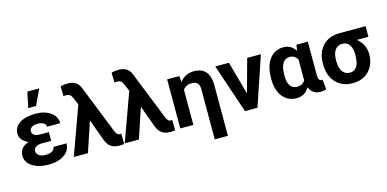

<svg xmlns="http://www.w3.org/2000/svg" viewBox="-86 -1288 4024 1996"><g transform="rotate(-15 1926.0 -290.0)"><path d="M46.4 -149.4Q46.4 -239.3 146 -272Q103.5 -289.6 79.6 -319.1Q55.7 -348.6 55.7 -383.8Q55.7 -455.6 118.9 -496.6Q182.1 -537.6 291.5 -537.6Q389.6 -537.6 452.1 -492.2Q514.6 -446.8 514.6 -376H373.5Q373.5 -400.9 348.9 -416Q324.2 -431.2 284.2 -431.2Q244.6 -431.2 220.7 -415Q196.8 -398.9 196.8 -372.6Q196.8 -347.2 218.8 -332Q240.7 -316.9 284.7 -316.9H376V-222.7H282.7Q187 -222.2 187 -159.7Q187 -132.8 213.6 -114.5Q240.2 -96.2 283.7 -96.2Q328.6 -96.2 355.2 -113.3Q381.8 -130.4 381.8 -156.2H522.9Q522.9 -81.1 458 -35.6Q393.1 9.8 291.5 9.8Q182.6 9.8 114.5 -33.9Q46.4 -77.6 46.4 -149.4ZM269 -781.7H397L317.4 -613.3H233.4Z M695.8 -754.9Q792.5 -754.9 826.2 -675.3L1032.2 -158.2L1040 -141.1Q1056.6 -106 1082 -105.5H1091.8L1099.6 -106L1100.6 5.4Q1080.6 8.8 1046.9 8.8Q992.7 8.8 958.3 -15.4Q923.8 -39.6 903.3 -94.7L819.8 -323.7L711.9 0H559.6L746.6 -516.1L711.4 -596.7Q701.7 -621.1 686.5 -630.9Q671.4 -640.6 648.4 -640.6L620.1 -639.2L617.2 -744.1Q651.4 -754.9 695.8 -754.9Z M1244.1 -754.9Q1340.8 -754.9 1374.5 -675.3L1580.6 -158.2L1588.4 -141.1Q1605 -106 1630.4 -105.5H1640.1L1647.9 -106L1648.9 5.4Q1628.9 8.8 1595.2 8.8Q1541 8.8 1506.6 -15.4Q1472.2 -39.6 1451.7 -94.7L1368.2 -323.7L1260.3 0H1107.9L1294.9 -516.1L1259.8 -596.7Q1250 -621.1 1234.9 -630.9Q1219.7 -640.6 1196.8 -640.6L1168.5 -639.2L1165.5 -744.1Q1199.7 -754.9 1244.1 -754.9Z M1836.9 -528.3 1842.3 -463.4Q1900.4 -538.1 1994.1 -538.1Q2160.2 -538.1 2164.1 -348.1V202.6H2022.5V-341.8Q2021 -423.8 1942.4 -423.8Q1880.4 -423.8 1846.7 -378.4V0H1705.6V-528.3Z M2469.2 -172.4 2567.4 -528.3H2714.8L2536.6 0H2401.9L2223.6 -528.3H2371.1Z M3219.7 -528.3V-163.6Q3221.2 -106 3254.4 -106Q3261.2 -106 3265.1 -107.9L3276.9 -2Q3252.4 10.3 3215.8 10.3Q3127.4 10.3 3094.2 -71.3Q3046.4 9.8 2958 9.8Q2867.7 9.8 2812.5 -54.4Q2757.3 -118.7 2752.4 -230.5L2752 -260.3Q2752 -388.7 2807.6 -463.4Q2863.3 -538.1 2959 -538.1Q3039.6 -538.1 3086.9 -464.8L3097.2 -528.3ZM2893.6 -250Q2893.6 -103.5 2993.7 -103.5Q3051.8 -103.5 3078.6 -150.4V-372.6Q3051.8 -423.8 2994.6 -423.8Q2946.3 -423.8 2919.9 -381.8Q2893.6 -339.8 2893.6 -250Z M3841.3 -414.1H3717.3Q3802.7 -344.7 3802.7 -238.8Q3802.7 -127.4 3736.8 -58.8Q3670.9 9.8 3561.5 9.8Q3448.2 9.8 3380.1 -63Q3312 -135.7 3312 -262.7V-269Q3312 -385.7 3379.2 -457Q3446.3 -528.3 3562.5 -528.3H3841.3ZM3453.1 -258.8Q3453.1 -182.6 3481.2 -143.1Q3509.3 -103.5 3561.5 -103.5Q3609.4 -103.5 3635.5 -143.1Q3661.6 -182.6 3661.6 -269Q3661.6 -338.4 3635.3 -376.2Q3608.9 -414.1 3560.5 -414.1Q3509.8 -414.1 3481.4 -377Q3453.1 -339.8 3453.1 -258.8Z"/></g></svg>

Font: RobotoInd
Style: Bold
Weight: 700
Designer: Google
Version: Version 2.001150; 2014